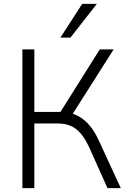

<svg xmlns="http://www.w3.org/2000/svg" viewBox="-20 -975 661 995"><path d="M96 0V-719H158V-395H305L282 -377L497 -719H569L346 -368L324 -392Q361 -388 391.5 -370Q422 -352 447 -321.5Q472 -291 492 -247L606 0H537L442 -212Q412 -277 374.5 -306Q337 -335 281 -335H158V0ZM293 -780 406 -955H482L345 -780Z"/></svg>

Font: Nunitoga
Style: Light
Weight: 300
Designer: Vernon Adams
Foundry: Vernon Adams
Version: Version 1.0